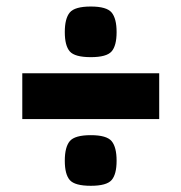

<svg xmlns="http://www.w3.org/2000/svg" viewBox="-20 -614 570 603"><path d="M50 -384H480V-240H50ZM183.5 -109.2Q183.5 -152 199.2 -170.8Q215 -189.5 265.2 -189.5Q314.8 -189.5 330.5 -170.8Q346.2 -152 346.2 -109.2Q346.2 -66.5 330.5 -48.5Q314.8 -30.5 265.2 -30.5Q215 -30.5 199.2 -48.5Q183.5 -66.5 183.5 -109.2ZM183.5 -513.2Q183.5 -556 199.2 -574.8Q215 -593.5 265.2 -593.5Q314.8 -593.5 330.5 -574.8Q346.2 -556 346.2 -513.2Q346.2 -470.5 330.5 -452.5Q314.8 -434.5 265.2 -434.5Q215 -434.5 199.2 -452.5Q183.5 -470.5 183.5 -513.2Z"/></svg>

Font: Changa ExtraLight ExtraBold
Style: Regular
Weight: 800
Version: Version 3.002; ttfautohint (v1.8.2)